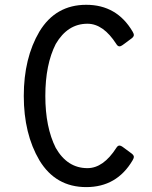

<svg xmlns="http://www.w3.org/2000/svg" viewBox="-20 -762 626 792"><path d="M142.6 -100.6Q78.1 -210 78.1 -366.2Q78.1 -522.5 142.6 -631.8Q209.5 -742.2 335.7 -742.2Q461.9 -742.2 526.9 -631.8Q532.2 -622.6 532.2 -618.2Q532.2 -610.8 523.4 -604L485.8 -576.2Q478.5 -570.8 472.7 -570.8Q465.8 -570.8 460 -580.1Q406.2 -664.1 340.8 -664.1Q258.8 -664.1 210 -580.6Q167 -496.1 167 -366.2Q167 -237.3 210 -151.9Q257.8 -68.4 340.8 -68.4Q406.2 -68.4 460 -152.3Q465.8 -161.6 472.7 -161.6Q478.5 -161.6 485.8 -156.2L523.4 -128.4Q532.2 -121.6 532.2 -114.3Q532.2 -109.9 526.9 -100.6Q461.9 9.8 335.7 9.8Q209.5 9.8 142.6 -100.6Z"/></svg>

Font: Simply Mono
Style: Book
Weight: 400
Designer: Wojciech Kalinowski "wmk69" (wmk69@o2.pl)
Foundry: Wojciech Kalinowski "wmk69" (wmk69@o2.pl)
Version: Version 1.0.0